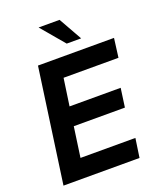

<svg xmlns="http://www.w3.org/2000/svg" viewBox="-162 -1001 918 1101"><g transform="rotate(-20 297.0 -450.5)"><path d="M32 0 130 -697H594L579 -581H244L220 -415H532L516 -300H204L178 -116H513L496 0ZM328 -759 208 -901H336L416 -759Z"/></g></svg>

Font: Hanken Grotesk
Style: Bold Italic
Weight: 700
Italic angle: -8°
Designer: Alfredo Marco Pradil
Foundry: Hanken Design Co.
Version: Version 3.013